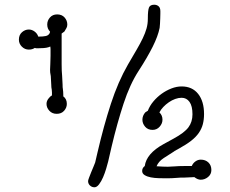

<svg xmlns="http://www.w3.org/2000/svg" viewBox="-20 -760 975 813"><path d="M595 -284Q597 -285 599.5 -287Q602 -289 606 -291Q614 -312 629.5 -330.5Q645 -349 664.5 -363Q684 -377 706 -385.5Q728 -394 749 -394Q794 -394 819 -362.5Q844 -331 844 -277Q844 -254 839 -234.5Q834 -215 822 -197.5Q810 -180 789.5 -164Q769 -148 738 -131L718 -120H719Q695 -105 673 -90.5Q651 -76 643 -56Q657 -55 669 -54.5Q681 -54 691 -54Q703 -54 720 -55.5Q737 -57 760 -57H792Q797 -69 807.5 -76.5Q818 -84 830 -84Q850 -84 862.5 -72Q875 -60 875 -40Q875 -22 861 -10.5Q847 1 830 1Q817 1 803 -10Q792 -10 781.5 -9Q771 -8 760 -8Q752 -8 745.5 -8Q739 -8 731 -7Q719 -6 708.5 -5.5Q698 -5 687 -5Q671 -5 652.5 -5.5Q634 -6 618.5 -9Q603 -12 592.5 -18.5Q582 -25 582 -36Q582 -49 593 -57Q600 -110 673 -150L715 -173Q761 -198 778 -221Q795 -244 795 -276Q795 -311 782.5 -328.5Q770 -346 749 -346Q736 -346 722 -341Q708 -336 695 -327Q682 -318 671.5 -307Q661 -296 655 -284Q668 -272 668 -253Q668 -237 656 -223.5Q644 -210 626 -210Q606 -210 594.5 -223.5Q583 -237 583 -253Q583 -270 595 -284ZM659 -713Q659 -711 659 -702Q659 -693 658.5 -682Q658 -671 657.5 -659.5Q657 -648 656 -642Q649 -607 626.5 -562Q604 -517 567 -460Q530 -403 503 -320.5Q476 -238 453 -141L438 -76Q435 -64 429.5 -45.5Q424 -27 416.5 -9.5Q409 8 399.5 20.5Q390 33 380 33Q369 33 361 25.5Q353 18 353 7Q353 3 357 -7.5Q361 -18 366 -30.5Q371 -43 376 -54.5Q381 -66 383 -72L393 -115Q419 -227 449.5 -320.5Q480 -414 522 -487Q543 -523 558.5 -549.5Q574 -576 584.5 -598Q595 -620 600.5 -639.5Q606 -659 606 -681Q606 -717 611 -728.5Q616 -740 633 -740Q644 -740 651.5 -733.5Q659 -727 659 -713ZM253 -627 252 -626 241 -618V-488Q241 -472 241.5 -460.5Q242 -449 243 -440L245 -402Q245 -388 246 -385Q247 -378 247.5 -371.5Q248 -365 248 -358V-352Q263 -341 263 -320Q263 -304 251.5 -291Q240 -278 220 -278Q201 -278 189 -291Q177 -304 177 -320Q177 -331 184 -341Q191 -351 200 -356V-358Q200 -363 200 -369Q200 -375 199 -382V-381Q198 -386 197.5 -390.5Q197 -395 197 -402L195 -438Q195 -440 194.5 -441Q194 -442 194 -444Q192 -452 192 -464Q192 -476 193 -488Q193 -496 193.5 -505Q194 -514 194 -524V-553Q194 -556 193.5 -558.5Q193 -561 193 -563Q179 -556 152 -556Q145 -556 139.5 -555.5Q134 -555 127 -557Q117 -550 102 -550Q85 -550 72.5 -562.5Q60 -575 60 -592Q60 -612 73 -623.5Q86 -635 102 -635Q115 -635 126.5 -626.5Q138 -618 142 -605H145Q162 -605 174 -607.5Q186 -610 191 -621Q191 -625 192 -626Q180 -638 180 -656Q180 -673 191.5 -686Q203 -699 222 -699Q242 -699 253.5 -686Q265 -673 265 -656Q265 -648 261.5 -641.5Q258 -635 253 -627Z"/></svg>

Font: Nelagoney
Style: Regular
Weight: 400
Designer: Kanati
Foundry: Kanati and Michael Everson
Version: Version 2.000